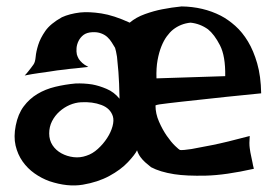

<svg xmlns="http://www.w3.org/2000/svg" viewBox="-20 -592 852 589"><path d="M83 -394.5Q87.9 -401.4 89.4 -417.5Q90.8 -433.6 97.2 -454.1Q103.5 -474.6 119.1 -497.1Q134.8 -519.5 169.9 -539.1Q193.4 -549.8 225.6 -553.7Q252.9 -556.6 291 -550.8Q329.1 -544.9 377.9 -522.5Q397.5 -539.1 424.8 -548.8Q452.1 -558.6 477.5 -563.5Q506.8 -569.3 537.1 -572.3Q603.5 -571.3 657.2 -543.9Q679.7 -532.2 701.7 -512.7Q723.6 -493.2 740.7 -464.8Q757.8 -436.5 769 -397.5Q780.3 -358.4 781.2 -305.7Q720.7 -299.8 674.3 -294.9Q627.9 -290 593.3 -286.1Q558.6 -282.2 535.2 -279.8Q511.7 -277.3 497.1 -275.4Q460.9 -271.5 457 -268.6Q457 -243.2 467.8 -218.8Q478.5 -194.3 491.7 -175.3Q504.9 -156.2 517.1 -144.5Q529.3 -132.8 532.2 -131.8Q542 -130.9 567.4 -134.8Q589.8 -138.7 631.3 -147Q672.9 -155.3 746.1 -174.8Q744.1 -151.4 746.1 -137.7Q747.1 -129.9 748 -125Q749 -118.2 751 -110.4Q752.9 -103.5 754.4 -94.2Q755.9 -85 758.8 -74.2Q671.9 -54.7 611.8 -53.2Q551.8 -51.8 514.6 -57.6Q470.7 -64.5 443.4 -79.1Q434.6 -85.9 425.8 -93.8Q418 -100.6 411.1 -109.9Q404.3 -119.1 400.4 -130.9Q394.5 -118.2 372.6 -94.7Q350.6 -71.3 315.4 -52.2Q280.3 -33.2 233.9 -25.4Q187.5 -17.6 131.8 -36.1Q107.4 -44.9 85.9 -60.1Q64.5 -75.2 49.3 -96.7Q34.2 -118.2 27.8 -145.5Q21.5 -172.9 28.3 -207Q35.2 -242.2 52.7 -265.6Q70.3 -289.1 94.7 -303.7Q119.1 -318.4 149.4 -325.7Q179.7 -333 211.9 -335.9Q237.3 -336.9 262.7 -333Q284.2 -329.1 307.1 -319.3Q330.1 -309.6 346.7 -289.1Q345.7 -340.8 343.3 -371.1Q340.8 -401.4 338.9 -418Q335.9 -436.5 333 -445.3Q328.1 -453.1 322.8 -461.9Q317.4 -470.7 309.6 -478Q301.8 -485.4 290 -489.7Q278.3 -494.1 262.7 -493.2Q246.1 -492.2 236.3 -484.9Q226.6 -477.5 221.2 -466.8Q215.8 -456.1 214.8 -444.8Q213.9 -433.6 215.8 -424.8Q217.8 -418 221.7 -411.1Q225.6 -405.3 232.4 -398.9Q239.3 -392.6 251 -386.7Q228.5 -383.8 210.9 -382.3Q193.4 -380.9 180.7 -378.9Q166 -377 155.3 -376Q144.5 -374 129.9 -372.1Q117.2 -370.1 98.6 -367.7Q80.1 -365.2 55.7 -360.4Q61.5 -366.2 66.4 -372.6Q71.3 -378.9 75.2 -383.8Q79.1 -389.6 83 -394.5ZM228.5 -278.3Q210.9 -277.3 193.8 -270Q176.8 -262.7 162.6 -250Q148.4 -237.3 139.6 -220.2Q130.9 -203.1 130.9 -182.6Q130.9 -162.1 141.1 -146.5Q151.4 -130.9 168.5 -121.6Q185.5 -112.3 205.6 -109.9Q225.6 -107.4 245.1 -114.3Q263.7 -120.1 280.3 -135.3Q296.9 -150.4 308.6 -168.5Q320.3 -186.5 325.2 -204.6Q330.1 -222.7 326.2 -235.4Q318.4 -259.8 291 -270Q263.7 -280.3 228.5 -278.3ZM670.9 -358.4Q671.9 -419.9 654.8 -453.1Q637.7 -486.3 618.2 -502Q593.8 -519.5 564.5 -522.5Q534.2 -519.5 510.7 -501Q501 -493.2 491.7 -480.5Q482.4 -467.8 475.1 -449.7Q467.8 -431.6 463.4 -407.7Q459 -383.8 460 -351.6Z"/></svg>

Font: Lakki Reddy
Style: Regular
Weight: 400
Designer: Appaji Ambarisha Darbha
Version: Version 1.0.4; ttfautohint (v1.2.42-39fb)